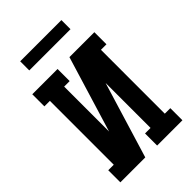

<svg xmlns="http://www.w3.org/2000/svg" viewBox="-267 -1028 1133 1133"><g transform="rotate(-45 300.0 -461.5)"><path d="M41 0V-101H87V-634H41V-735H252V-634H206V-259L351 -735H559V-634H513V-101H559V0H348V-101H394V-476L249 0ZM128 -847V-923H472V-847Z"/></g></svg>

Font: Iosevka Plex Etoile
Style: Bold
Weight: 700
Designer: Belleve Invis
Foundry: Belleve Invis
Version: Version 25.1.1; ttfautohint (v1.8.4)